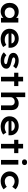

<svg xmlns="http://www.w3.org/2000/svg" viewBox="2488 -3324 846 5863"><g transform="rotate(90 2911.5 -393.0)"><path d="M332 10Q254 10 194.5 -25.5Q135 -61 101.5 -123Q68 -185 68 -266Q68 -346 102.5 -408Q137 -470 197.5 -505Q258 -540 337 -540Q383 -540 422 -528Q461 -516 490 -495.5Q519 -475 537.5 -450.5Q556 -426 561 -399L529 -400V-529H669V0H527V-135L557 -132Q551 -106 532 -81Q513 -56 482.5 -35.5Q452 -15 413.5 -2.5Q375 10 332 10ZM370 -113Q418 -113 454.5 -132Q491 -151 511 -185.5Q531 -220 531 -266Q531 -310 511 -344Q491 -378 454.5 -398Q418 -418 370 -418Q322 -418 286 -398Q250 -378 229.5 -344Q209 -310 209 -266Q209 -220 229.5 -185.5Q250 -151 286 -132Q322 -113 370 -113Z M1177 10Q1082 10 1010 -25Q938 -60 898.5 -121Q859 -182 859 -261Q859 -325 882 -376Q905 -427 946 -464Q987 -501 1042 -521Q1097 -541 1160 -541Q1220 -541 1271.5 -521.5Q1323 -502 1361 -466.5Q1399 -431 1420 -382.5Q1441 -334 1439 -277L1438 -230H957L934 -320H1321L1305 -302V-324Q1302 -351 1281.5 -373Q1261 -395 1230 -408Q1199 -421 1162 -421Q1112 -421 1074 -404.5Q1036 -388 1014.5 -355Q993 -322 993 -272Q993 -224 1018.5 -189Q1044 -154 1089.5 -134Q1135 -114 1196 -114Q1248 -114 1284.5 -127.5Q1321 -141 1352 -163L1417 -68Q1386 -44 1346.5 -26Q1307 -8 1264 1Q1221 10 1177 10Z M1839 10Q1754 10 1687 -14.5Q1620 -39 1578 -86L1667 -164Q1700 -130 1746 -113Q1792 -96 1844 -96Q1862 -96 1879.5 -99Q1897 -102 1910 -108.5Q1923 -115 1931 -125Q1939 -135 1939 -148Q1939 -170 1912 -183Q1895 -189 1868.5 -196Q1842 -203 1809 -209Q1753 -221 1711 -236Q1669 -251 1642 -273Q1619 -294 1607 -320Q1595 -346 1595 -380Q1595 -416 1613 -446Q1631 -476 1664 -496.5Q1697 -517 1739.5 -528.5Q1782 -540 1830 -540Q1876 -540 1920.5 -530.5Q1965 -521 2005 -503Q2045 -485 2074 -458L2000 -372Q1978 -389 1949 -403.5Q1920 -418 1888.5 -426.5Q1857 -435 1827 -435Q1809 -435 1791.5 -432.5Q1774 -430 1761 -424Q1748 -418 1740.5 -409Q1733 -400 1733 -387Q1733 -376 1738.5 -367.5Q1744 -359 1754 -353Q1769 -343 1797 -335.5Q1825 -328 1866 -320Q1924 -307 1966.5 -291.5Q2009 -276 2035 -253Q2057 -237 2067.5 -213.5Q2078 -190 2078 -161Q2078 -110 2046.5 -72Q2015 -34 1961.5 -12Q1908 10 1839 10Z M2325 0V-675H2467V0ZM2202 -402V-529H2608V-402Z M2807 0V-740H2947V-405L2913 -393Q2924 -433 2956.5 -466Q2989 -499 3036 -519.5Q3083 -540 3135 -540Q3203 -540 3249 -513Q3295 -486 3318.5 -436.5Q3342 -387 3342 -320V0H3200V-300Q3200 -339 3186 -365.5Q3172 -392 3145.5 -406Q3119 -420 3084 -418Q3055 -418 3030.5 -408.5Q3006 -399 2987.5 -382Q2969 -365 2959 -343.5Q2949 -322 2949 -298V0H2879Q2851 0 2833 0Q2815 0 2807 0Z M3850 10Q3755 10 3683 -25Q3611 -60 3571.5 -121Q3532 -182 3532 -261Q3532 -325 3555 -376Q3578 -427 3619 -464Q3660 -501 3715 -521Q3770 -541 3833 -541Q3893 -541 3944.5 -521.5Q3996 -502 4034 -466.5Q4072 -431 4093 -382.5Q4114 -334 4112 -277L4111 -230H3630L3607 -320H3994L3978 -302V-324Q3975 -351 3954.5 -373Q3934 -395 3903 -408Q3872 -421 3835 -421Q3785 -421 3747 -404.5Q3709 -388 3687.5 -355Q3666 -322 3666 -272Q3666 -224 3691.5 -189Q3717 -154 3762.5 -134Q3808 -114 3869 -114Q3921 -114 3957.5 -127.5Q3994 -141 4025 -163L4090 -68Q4059 -44 4019.5 -26Q3980 -8 3937 1Q3894 10 3850 10Z M4373 0V-675H4515V0ZM4250 -402V-529H4656V-402Z M4864 0V-529H5006V0ZM4935 -641Q4893 -641 4870.5 -661.5Q4848 -682 4848 -719Q4848 -753 4871 -774.5Q4894 -796 4935 -796Q4976 -796 4998.5 -775.5Q5021 -755 5021 -719Q5021 -685 4998 -663Q4975 -641 4935 -641Z M5511 10Q5425 10 5358.5 -26Q5292 -62 5253.5 -124Q5215 -186 5215 -265Q5215 -344 5253.5 -406Q5292 -468 5358 -504Q5424 -540 5508 -540Q5588 -540 5654.5 -514.5Q5721 -489 5761 -444L5684 -344Q5665 -364 5638.5 -380.5Q5612 -397 5581.5 -406.5Q5551 -416 5519 -416Q5471 -416 5434 -396.5Q5397 -377 5376.5 -343Q5356 -309 5356 -265Q5356 -223 5377 -189Q5398 -155 5435 -135Q5472 -115 5519 -115Q5556 -115 5585.5 -123Q5615 -131 5640 -145Q5665 -159 5684 -177L5761 -79Q5717 -41 5652.5 -15.5Q5588 10 5511 10Z"/></g></svg>

Font: Lexend Exa SemiBold
Style: Regular
Weight: 600
Designer: Bonnie Shaver-Troup, Thomas Jockin
Foundry: Lexend
Version: Version 1.007